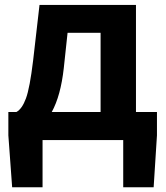

<svg xmlns="http://www.w3.org/2000/svg" viewBox="-20 -580 686 795"><path d="M259.8 -444.3 244.1 -297.9Q231.4 -183.6 194.3 -116.2H396.5V-444.3ZM543 -116.2H629.9V-19.5L616.2 195.3H490.2V0H156.2V195.3H30.3L14.6 -19.5V-116.2H47.9Q71.3 -128.9 87.4 -172.4Q103.5 -215.8 117.2 -330.1L143.6 -559.6H543Z"/></svg>

Font: Gen Shin Gothic Bold
Style: Bold
Weight: 700
Designer: [Source Han Sans]
Ryoko NISHIZUKA  (kana & ideographs); Paul D. Hunt (Latin, Greek & Cyrillic); Wenlong ZHANG  (bopomofo
Version: Version 1.002.20150607